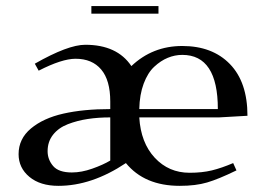

<svg xmlns="http://www.w3.org/2000/svg" viewBox="-20 -603 871 630"><path d="M41 -97.2Q41 -147.5 81.5 -181.4Q122.1 -215.3 188 -230.2Q253.9 -245.1 341.8 -245.1V-270Q341.8 -339.8 312 -375Q282.2 -410.2 228 -410.2Q183.1 -410.2 106.9 -371.1L94.2 -394Q203.1 -456.1 259.8 -456.1Q364.3 -456.1 411.1 -386.2Q480.5 -452.1 578.1 -452.1Q676.8 -452.1 734.4 -392.8Q792 -333.5 792 -223.1L699.2 -217.8H437Q441.9 -134.8 487.8 -85.4Q533.7 -36.1 602.1 -36.1Q643.1 -36.1 675.3 -43.9Q707.5 -51.8 745.1 -67.9L755.9 -43.9Q696.8 -15.1 659.4 -4.2Q622.1 6.8 569.8 6.8Q454.1 6.8 393.1 -67.9Q281.2 6.8 171.9 6.8Q111.8 6.8 76.4 -22.7Q41 -52.2 41 -97.2ZM136.2 -106.9Q136.2 -79.6 154.3 -58.3Q172.4 -37.1 215.8 -37.1Q247.6 -37.1 282.7 -49.6Q317.9 -62 341.8 -76.2V-217.8Q302.2 -217.8 268.1 -212.6Q233.9 -207.5 202.9 -195.6Q171.9 -183.6 154.1 -160.9Q136.2 -138.2 136.2 -106.9ZM279.8 -558.1V-583H500V-558.1ZM437 -245.1H694.8Q694.8 -422.9 578.1 -422.9Q553.7 -422.9 530.5 -413.3Q507.3 -403.8 486.1 -384Q464.8 -364.3 451.4 -328.4Q438 -292.5 437 -245.1Z"/></svg>

Font: Dehuti Alt
Style: Bold
Weight: 700
Version: Version 1.2